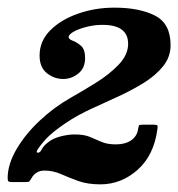

<svg xmlns="http://www.w3.org/2000/svg" viewBox="-22 -933 466 502"><path d="M389.5 -595Q380.5 -527 337.8 -489Q295 -451 240.5 -451Q206.5 -451 182 -460Q157.5 -469 137 -478Q116.5 -487 94.5 -487Q71 -487 60 -466.5Q56.5 -461.5 55.2 -459.2Q54 -457 44.5 -457H9.5Q2 -457 0 -459Q-2 -461 -2 -468.5Q-1.5 -504.5 21.5 -543.5Q44.5 -582.5 81.8 -617.5Q119 -652.5 163 -677.5Q194 -695 229 -716.8Q264 -738.5 288.5 -764.2Q313 -790 313 -818.5Q313 -868 246 -868Q225.5 -868 205.2 -863Q185 -858 171.2 -850.5Q157.5 -843 157.5 -836Q157.5 -830.5 168.2 -826.5Q179 -822.5 189.8 -813.2Q200.5 -804 200.5 -781Q200.5 -755 182.8 -740.8Q165 -726.5 143.5 -726.5Q119.5 -726.5 100.5 -741.8Q81.5 -757 81.5 -788Q81.5 -825.5 109.2 -853.5Q137 -881.5 181.8 -897.2Q226.5 -913 277 -913Q342.5 -913 383.2 -892.2Q424 -871.5 424 -815Q424 -784.5 405 -760.5Q386 -736.5 355.2 -717.2Q324.5 -698 288.8 -681.5Q253 -665 220 -650Q180 -632 147.2 -609.5Q114.5 -587 99 -570.5Q89 -560 80 -547.5Q71 -535 75.5 -534Q82.5 -532.5 87 -542.2Q91.5 -552 106.5 -563Q118.5 -572 138 -576.8Q157.5 -581.5 173 -581.5Q198 -581.5 213.2 -575Q228.5 -568.5 243.5 -562Q258.5 -555.5 281 -555.5Q305.5 -555.5 321 -566.2Q336.5 -577 339 -595.5Q340.5 -603.5 341.5 -605.2Q342.5 -607 352 -607H379Q387.5 -607 389.2 -605.2Q391 -603.5 389.5 -595Z"/></svg>

Font: Besley* Narrow Heavy
Style: Italic
Weight: 800
Width: 4
Italic angle: -13°
Designer: Owen Earl
Foundry: indestructible type*
Version: Version 3.000; ttfautohint (v1.8.3)